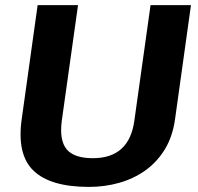

<svg xmlns="http://www.w3.org/2000/svg" viewBox="-20 -720 773 750"><path d="M327.7 10.1Q177.4 10.1 111.4 -52.8Q45.5 -115.7 64.6 -253.2L127 -700H284.8L221.3 -248Q211.4 -172.2 240.2 -137.1Q269 -102.1 342.9 -102.1Q484.4 -102.1 504.7 -248L568.1 -700H726L663.6 -253.2Q654 -185.9 623.8 -136.5Q593.5 -87.1 548 -54.5Q502.4 -21.9 445.8 -5.9Q389.3 10.1 327.7 10.1Z"/></svg>

Font: Pathway Extreme 8pt Thin
Style: Italic
Weight: 100
Italic angle: -8°
Designer: Eduardo Rodriguez Tunni
Foundry: Eduardo Rodriguez Tunni
Version: Version 1.000